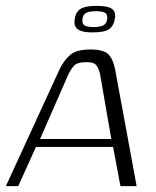

<svg xmlns="http://www.w3.org/2000/svg" viewBox="-33 -632 531 652"><path d="M-13 0 169 -396Q185 -429 206.5 -446.5Q228 -464 274 -464Q318 -464 334.5 -448Q351 -432 358 -396L431 0H376L351 -133H89L29 0ZM103 -160H345L307 -379Q304 -395 296 -408Q288 -421 260 -421Q228 -421 217 -407.5Q206 -394 199 -379ZM282 -522Q256 -522 242 -527Q228 -532 223 -542Q218 -552 221 -568Q223 -583 230.5 -593Q238 -603 254 -607.5Q270 -612 295 -612Q321 -612 335.5 -607.5Q350 -603 355 -593Q360 -583 357 -568Q353 -544 337.5 -533Q322 -522 282 -522ZM285 -540Q305 -540 317 -545.5Q329 -551 331 -567Q333 -584 323 -589Q313 -594 292 -594Q273 -594 261 -589Q249 -584 247 -567Q245 -551 254.5 -545.5Q264 -540 285 -540Z"/></svg>

Font: Genos Thin Light
Style: Italic
Weight: 300
Italic angle: -8°
Version: Version 1.010